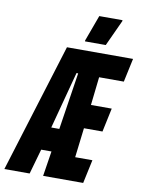

<svg xmlns="http://www.w3.org/2000/svg" viewBox="-138 -945 756 1010"><g transform="rotate(10 240.0 -439.5)"><path d="M-43 0 170 -688H523L496 -562H364L347 -411H458L431 -284H332L313 -126H405L378 0H164L185 -134H130L92 0ZM162 -258H205L252 -563H243ZM258 -735V-740L309 -879H433V-874L369 -735Z"/></g></svg>

Font: Saira Ultra Condensed Black
Style: Italic
Weight: 900
Width: 1
Italic angle: -12°
Designer: Hector Gatti with collaboration of the Omnibus-Type team
Foundry: Omnibus-Type
Version: Version 1.001; ttfautohint (v1.8)